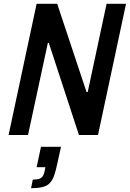

<svg xmlns="http://www.w3.org/2000/svg" viewBox="-20 -708 681 1007"><path d="M25 0 172 -688H280L434 -225H440L539 -688H641L494 0H394L236 -483H231L127 0ZM143 279 152 234Q174 234 185.5 230Q197 226 203.5 217Q210 208 214 190L218 169H172L195 62H300L281 148Q273 187 264 212.5Q255 238 241 252.5Q227 267 203.5 273Q180 279 143 279Z"/></svg>

Font: Saira SemiCondensed Medium
Style: Italic
Weight: 500
Width: 4
Italic angle: -12°
Designer: Hector Gatti with collaboration of the Omnibus-Type team
Foundry: Omnibus-Type
Version: Version 1.101